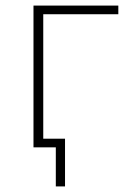

<svg xmlns="http://www.w3.org/2000/svg" viewBox="-20 -528 480 688"><path d="M100 -508H404V-477H135V-31H213V140H180V0H100Z"/></svg>

Font: IBM Plex Sans ExtLt
Style: Regular
Weight: 200
Designer: Mike Abbink, Paul van der Laan, Pieter van Rosmalen
Foundry: Bold Monday
Version: Version 3.005